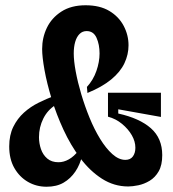

<svg xmlns="http://www.w3.org/2000/svg" viewBox="-20 -695 658 729"><path d="M467 13Q413 13 367 -16.5Q321 -46 284.5 -95Q248 -144 221 -202.5Q194 -261 176 -320Q158 -379 149 -429Q140 -479 140 -509Q140 -552 158 -589.5Q176 -627 213 -651Q250 -675 305 -675Q359 -675 395 -653.5Q431 -632 449.5 -597Q468 -562 468 -523Q468 -488 452.5 -455Q437 -422 402.5 -393.5Q368 -365 312 -342L310 -365Q334 -391 346 -425.5Q358 -460 358 -492Q358 -526 346.5 -551.5Q335 -577 309 -577Q293 -577 282 -566Q271 -555 265.5 -536Q260 -517 260 -492Q260 -464 267.5 -423.5Q275 -383 288.5 -337.5Q302 -292 320 -248Q338 -204 360 -168Q382 -132 406.5 -110Q431 -88 456 -88Q475 -88 484.5 -101Q494 -114 494 -134Q494 -158 480.5 -181.5Q467 -205 443.5 -224.5Q420 -244 390 -252V-343H591V-251L429 -280V-264Q510 -246 553 -208Q596 -170 596 -106Q596 -68 582.5 -44.5Q569 -21 548 -8.5Q527 4 505 8.5Q483 13 467 13ZM157 14Q118 14 86 -4.5Q54 -23 34.5 -57Q15 -91 15 -139Q15 -182 30.5 -213.5Q46 -245 71 -267.5Q96 -290 126.5 -305Q157 -320 186 -331L192 -297Q161 -278 144.5 -245Q128 -212 128 -174Q128 -151 135.5 -129Q143 -107 159.5 -93Q176 -79 202 -79Q222 -79 241.5 -90Q261 -101 278 -123L292 -105Q284 -70 266 -43.5Q248 -17 221.5 -1.5Q195 14 157 14Z"/></svg>

Font: Bricolage Grotesque Condensed SemiBold
Style: Regular
Weight: 600
Width: 3
Designer: Mathieu Triay
Foundry: Atelier Triay
Version: Version 1.000;gftools[0.9.30]